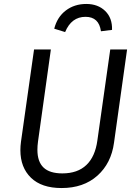

<svg xmlns="http://www.w3.org/2000/svg" viewBox="-20 -938 694 970"><path d="M556 -217Q542 -113 472 -50.5Q402 12 291 12Q190 12 136.5 -40Q83 -92 83 -179Q83 -200 86 -222L152 -688H237L172 -223Q169 -201 169 -181Q169 -121 200 -91.5Q231 -62 295 -62Q372 -62 416.5 -104.5Q461 -147 472 -229L537 -688H622ZM254 -793Q269 -852 312.5 -885Q356 -918 416 -918Q475 -918 511.5 -882.5Q548 -847 546 -787L490 -780Q480 -853 412 -853Q341 -853 309 -776Z"/></svg>

Font: FiraGO Book
Style: Italic
Weight: 350
Italic angle: -8°
Designer: bBox Type GmbH
Foundry: bBox Type GmbH
Version: Version 1.001